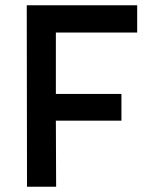

<svg xmlns="http://www.w3.org/2000/svg" viewBox="-20 -712 584 732"><path d="M82 -692H503V-588H193V-354H443V-252H193L194 0H83Z"/></svg>

Font: Panefresco 750wt
Style: Regular
Weight: 750
Foundry: Campivisivi & Chank Co
Version: Version 1.000